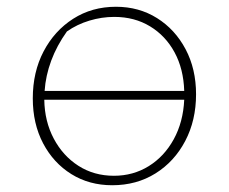

<svg xmlns="http://www.w3.org/2000/svg" viewBox="-20 -542 677 568"><path d="M312 6Q244 6 191 -27Q138 -60 107.5 -118Q77 -176 77 -251Q77 -329 109 -390Q141 -451 196.5 -486.5Q252 -522 323 -522Q391 -522 444.5 -488.5Q498 -455 529 -396.5Q560 -338 560 -263Q560 -186 528 -125Q496 -64 440 -29Q384 6 312 6ZM178 -449Q148 -407 131.5 -362.5Q115 -318 112 -273H525Q523 -338 496.5 -387Q470 -436 424 -464Q378 -492 318 -492Q281 -492 244.5 -481Q208 -470 178 -449ZM317 -22Q374 -22 420 -50.5Q466 -79 494 -130Q522 -181 525 -247H111Q112 -183 139 -132Q166 -81 212 -51.5Q258 -22 317 -22Z"/></svg>

Font: Piazzolla SC Thin
Style: Regular
Weight: 100
Designer: Juan Pablo del Peral
Foundry: Huerta Tipografica
Version: Version 1.330